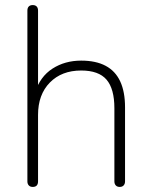

<svg xmlns="http://www.w3.org/2000/svg" viewBox="-20 -731 599 757"><path d="M109 6Q99 6 93.5 0Q88 -6 88 -16V-689Q88 -700 93.5 -705.5Q99 -711 109 -711Q119 -711 124.5 -705.5Q130 -700 130 -689V-366H118Q138 -429 187 -460.5Q236 -492 300 -492Q358 -492 396.5 -471.5Q435 -451 454 -410Q473 -369 473 -308V-16Q473 -6 467.5 0Q462 6 452 6Q442 6 436.5 0Q431 -6 431 -16V-304Q431 -381 400 -417Q369 -453 300 -453Q223 -453 176.5 -405.5Q130 -358 130 -278V-16Q130 6 109 6Z"/></svg>

Font: Nunito ExtraLight
Style: Regular
Weight: 200
Designer: Vernon Adams
Foundry: Vernon Adams
Version: Version 3.602;April 4, 2023;FontCreator 14.0.0.2856 64-bit